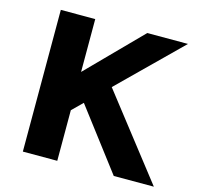

<svg xmlns="http://www.w3.org/2000/svg" viewBox="-102 -808 944 916"><g transform="rotate(15 369.5 -350.0)"><path d="M418 -407 735 0H537L309 -300L258 -250V0H88V-700H258V-439L515 -700H716Z"/></g></svg>

Font: Mach
Style: Bold
Weight: 700
Version: Version 1.002